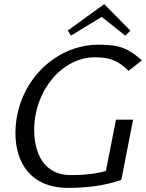

<svg xmlns="http://www.w3.org/2000/svg" viewBox="-20 -902 709 932"><path d="M55 -255C55 -115 127 10 311 10C394 10 486 1 569 -29L626 -321H543L494 -72C435 -56 382 -52 324 -52C188 -52 146 -165 146 -272C146 -459 279 -624 441 -624C519 -624 557 -604 604 -558L669 -609C602 -667 563 -685 459 -685C239 -685 55 -493 55 -255ZM309 -754 324 -729 474 -820 588 -729 613 -753 486 -882Z"/></svg>

Font: KpSans
Style: Italic
Weight: 400
Italic angle: -11°
Version: Version 0.66